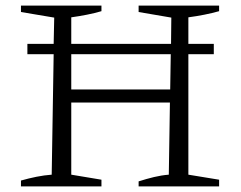

<svg xmlns="http://www.w3.org/2000/svg" viewBox="-20 -667 861 687"><path d="M55 0V-21Q83 -29 110.5 -34.5Q138 -40 165 -42L172 -473H78V-510H172L174 -604L55 -624V-647H343V-627Q319 -620 291.5 -614.5Q264 -609 235 -605V-510H592L593 -604L476 -624V-647H764V-627Q739 -620 711.5 -614.5Q684 -609 654 -605V-510H745V-473H654V-42L764 -24V0H476V-18Q504 -27 531 -33.5Q558 -40 584 -42L588 -300H235V-42L343 -24V0ZM235 -347H589L591 -473H235Z"/></svg>

Font: Piazzolla SC Light
Style: Regular
Weight: 300
Designer: Juan Pablo del Peral
Foundry: Huerta Tipografica
Version: Version 1.330